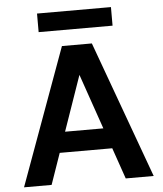

<svg xmlns="http://www.w3.org/2000/svg" viewBox="-58 -927 829 978"><g transform="rotate(-5 356.0 -438.0)"><path d="M25 0 280 -700H433L688 0H545L356 -546L166 0ZM137 -159 173 -264H529L564 -159ZM168 -781V-876H546V-781Z"/></g></svg>

Font: DM Sans 9pt
Style: Bold
Weight: 700
Version: Version 4.004;gftools[0.9.30]